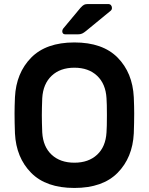

<svg xmlns="http://www.w3.org/2000/svg" viewBox="-20 -920 736 950"><path d="M562 -635C512.7 -685 441.3 -710 348 -710C254.7 -710 183.3 -684.8 134 -634.5C84.7 -584.2 58 -519 54 -439C52.7 -408.3 52 -381.7 52 -359C52 -329 52.7 -296 54 -260C58 -180 84.7 -115 134 -65C183.3 -15 254.7 10 348 10C441.3 10 512.7 -15 562 -65C611.3 -115 638 -180 642 -260C643.3 -296 644 -329 644 -359C644 -381.7 643.3 -408.3 642 -439C638 -519.7 611.3 -585 562 -635ZM235.5 -545C263.8 -571.7 301.3 -585 348 -585C394.7 -585 432.2 -571.7 460.5 -545C488.8 -518.3 504.3 -481.3 507 -434C508.3 -417.3 509 -389.3 509 -350C509 -310 508.3 -281.7 507 -265C504.3 -217.7 488.8 -180.8 460.5 -154.5C432.2 -128.2 394.7 -115 348 -115C301.3 -115 263.8 -128.2 235.5 -154.5C207.2 -180.8 191.7 -217.7 189 -265C187.7 -298.3 187 -326.7 187 -350C187 -372.7 187.7 -400.7 189 -434C191.7 -481.3 207.2 -518.3 235.5 -545ZM396 -896.5C391.3 -894.2 385.3 -889 378 -881L293 -779C289.7 -774.3 288 -770 288 -766C288 -755.3 293.3 -750 304 -750H364C373.3 -750 380.8 -751.3 386.5 -754C392.2 -756.7 398.7 -761 406 -767L529 -868C532.3 -871.3 534 -875.3 534 -880C534 -886 532.3 -890.8 529 -894.5C525.7 -898.2 521 -900 515 -900H415C407 -900 400.7 -898.8 396 -896.5Z"/></svg>

Font: Rubik
Style: Regular
Weight: 500
Designer: Hubert & Fischer
Foundry: Hubert & Fischer
Version: Version 1.100